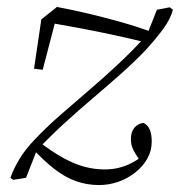

<svg xmlns="http://www.w3.org/2000/svg" viewBox="-20 -510 518 553"><path d="M265 23Q231 23 199.5 12Q168 1 137 -23Q106 -47 71 -85L87 -106Q128 -74 161.5 -55.5Q195 -37 224 -29.5Q253 -22 281 -22Q304 -22 323.5 -27Q343 -32 360 -41Q377 -50 392 -62L390 -42L384 -46Q370 -66 363.5 -79.5Q357 -93 357 -109Q357 -130 367 -142Q377 -154 393 -156Q405 -151 411 -137.5Q417 -124 417 -102Q417 -76 404.5 -53.5Q392 -31 370 -13.5Q348 4 321 13.5Q294 23 265 23ZM55 2 18 8 10 2Q20 -26 37 -53.5Q54 -81 78 -106Q114 -144 153.5 -178.5Q193 -213 234.5 -248.5Q276 -284 318 -323Q360 -362 403 -409L432 -482L469 -489L478 -482Q471 -455 450 -426.5Q429 -398 397 -363Q362 -327 324 -293.5Q286 -260 246 -226Q206 -192 166 -155.5Q126 -119 86 -77ZM78 -312 99 -454 144 -490Q192 -481 238 -470Q284 -459 330 -446Q376 -433 422 -416L403 -387Q355 -399 308.5 -409Q262 -419 214.5 -428Q167 -437 115 -446L145 -470L103 -309Z"/></svg>

Font: Source Serif 4 18pt Light
Style: Italic
Weight: 300
Italic angle: -12°
Designer: Frank Grießhammer
Foundry: Adobe Systems Incorporated
Version: Version 4.004;hotconv 1.0.116;makeotfexe 2.5.65601